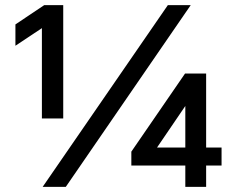

<svg xmlns="http://www.w3.org/2000/svg" viewBox="-20 -727 914 747"><path d="M226 -266H143V-669L219 -668L40 -549V-632L152 -707H226ZM236 0H146L633 -707H722ZM738 -369 563 -112 538 -153H842V-83H491V-137L700 -441H782V0H701V-378Z"/></svg>

Font: 42dot Sans Light
Style: Bold
Weight: 700
Version: Version 1.000